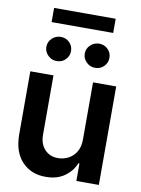

<svg xmlns="http://www.w3.org/2000/svg" viewBox="-98 -975 768 1048"><g transform="rotate(10 285.5 -451.0)"><path d="M395 -229V-545.9H523.4V0H398.9V-97.2H393.1Q374.5 -51.3 332.5 -22Q290.5 7.3 229 6.8Q148.4 7.3 97.9 -46.1Q47.4 -99.6 47.4 -198.2V-545.9H175.8V-217.8Q175.8 -166 204.3 -135.5Q232.9 -105 279.3 -105.5Q307.1 -105.5 334 -118.9Q360.8 -132.3 377.9 -159.9Q395 -187.5 395 -229ZM179.2 -626Q151.4 -625.5 130.9 -645.5Q110.4 -665.5 110.4 -692.4Q110.4 -721.2 130.9 -740.5Q151.4 -759.8 179.2 -759.8Q208 -759.8 227.5 -740.5Q247.1 -721.2 247.1 -692.4Q247.1 -665.5 227.5 -645.5Q208 -625.5 179.2 -626ZM392.1 -626Q364.3 -625.5 343.8 -645.5Q323.2 -665.5 323.2 -692.4Q323.2 -721.2 343.8 -740.5Q364.3 -759.8 392.1 -759.8Q420.9 -759.8 440.4 -740.5Q460 -721.2 460 -692.4Q460 -665.5 440.4 -645.5Q420.9 -625.5 392.1 -626ZM456.5 -909.2V-830.6H115.2V-909.2Z"/></g></svg>

Font: Inter Tight SemiBold
Style: Regular
Weight: 600
Designer: Rasmus Andersson
Foundry: rsms
Version: Version 3.004; ttfautohint (v1.8.4.7-5d5b)